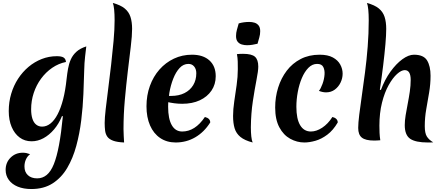

<svg xmlns="http://www.w3.org/2000/svg" viewBox="-20 -946 2992 1295"><path d="M398 -163Q377 -111 344.5 -73Q312 -35 273.5 -14Q235 7 193 7Q147 7 112.5 -18.5Q78 -44 58.5 -90Q39 -136 39 -197Q39 -258 55.5 -313.5Q72 -369 102 -415Q132 -461 172.5 -495Q213 -529 261.5 -548Q310 -567 363 -567Q395 -567 409 -558Q423 -549 425 -528Q375 -518 332 -488.5Q289 -459 257 -415.5Q225 -372 207.5 -319Q190 -266 190 -209Q190 -172 198.5 -145.5Q207 -119 224 -105.5Q241 -92 264 -92Q294 -92 320.5 -113Q347 -134 368.5 -175Q390 -216 405.5 -275.5Q421 -335 429 -412Q433 -449 439 -483Q445 -517 458 -546Q471 -575 496 -597.5Q521 -620 562 -633Q557 -590 554 -565Q551 -540 550 -520.5Q549 -501 548 -473Q546 -400 542.5 -312.5Q539 -225 528 -135Q517 -45 494.5 38Q472 121 433.5 186.5Q395 252 335.5 290.5Q276 329 191 329Q139 329 100 313Q61 297 39.5 267.5Q18 238 18 200Q18 150 51.5 117Q85 84 134 84Q147 84 158.5 86.5Q170 89 183 94Q165 107 155 129Q145 151 145 177Q145 214 168 235.5Q191 257 231 257Q267 257 295 234Q323 211 343 161.5Q363 112 378 32Q393 -48 404 -162Z M686 -117Q686 -150 693 -211Q700 -272 710 -349Q720 -426 729.5 -509Q739 -592 746 -670Q753 -748 753 -809Q753 -850 750 -880.5Q747 -911 741 -926Q793 -912 821 -889Q849 -866 860 -832Q871 -798 871 -751Q871 -705 862 -631Q853 -557 842 -465Q831 -373 822 -273Q813 -173 813 -75Q813 -52 814.5 -29.5Q816 -7 817 15Q770 13 743 3Q716 -7 704 -24Q692 -41 689 -64.5Q686 -88 686 -117Z M1165 15Q1105 15 1060.5 -15Q1016 -45 992 -100Q968 -155 968 -229Q968 -303 991 -366.5Q1014 -430 1055.5 -477Q1097 -524 1153 -550.5Q1209 -577 1275 -577Q1350 -577 1392.5 -538.5Q1435 -500 1435 -432Q1435 -377 1406.5 -335Q1378 -293 1327.5 -269.5Q1277 -246 1209 -246Q1182 -246 1155.5 -249.5Q1129 -253 1105 -259L1108 -299H1134Q1186 -299 1224 -318Q1262 -337 1283 -371.5Q1304 -406 1304 -452Q1304 -480 1289.5 -497.5Q1275 -515 1251 -515Q1217 -515 1191.5 -487.5Q1166 -460 1148.5 -415.5Q1131 -371 1122.5 -321Q1114 -271 1114 -226Q1114 -145 1138.5 -102Q1163 -59 1209 -59Q1296 -59 1362 -157Q1398 -148 1398 -120Q1357 -55 1297 -20Q1237 15 1165 15Z M1672 -88Q1672 -52 1675 -25.5Q1678 1 1684 15Q1630 1 1601.5 -22.5Q1573 -46 1562.5 -80.5Q1552 -115 1552 -164Q1552 -208 1560 -262Q1568 -316 1576 -372Q1584 -428 1584 -479Q1584 -505 1583.5 -530.5Q1583 -556 1578 -581Q1586 -582 1598 -582.5Q1610 -583 1619 -583Q1678 -583 1700 -563Q1722 -543 1722 -497Q1722 -468 1710 -407Q1698 -346 1685.5 -264Q1673 -182 1672 -88ZM1717 -651Q1701 -647 1682.5 -644Q1664 -641 1646 -641Q1628 -641 1611 -646Q1594 -651 1583 -664.5Q1572 -678 1572 -703Q1572 -725 1578 -745.5Q1584 -766 1590 -788Q1606 -793 1624.5 -795.5Q1643 -798 1661 -798Q1680 -798 1696.5 -793Q1713 -788 1724 -774.5Q1735 -761 1735 -736Q1735 -714 1729 -693.5Q1723 -673 1717 -651Z M1979 -226Q1979 -144 2004.5 -101.5Q2030 -59 2077 -59Q2114 -59 2153 -84.5Q2192 -110 2222 -157Q2239 -153 2248.5 -143.5Q2258 -134 2258 -120Q2227 -67 2187.5 -37.5Q2148 -8 2107.5 3.5Q2067 15 2033 15Q1983 15 1937.5 -10Q1892 -35 1864 -87.5Q1836 -140 1836 -221Q1836 -291 1856 -355Q1876 -419 1914 -469Q1952 -519 2008 -548Q2064 -577 2136 -577Q2191 -577 2225 -558.5Q2259 -540 2275 -510.5Q2291 -481 2291 -449Q2291 -418 2277 -389Q2263 -360 2238 -341.5Q2213 -323 2179 -323Q2168 -323 2156 -325.5Q2144 -328 2131 -333Q2143 -347 2155 -379.5Q2167 -412 2169 -444Q2171 -473 2160.5 -494Q2150 -515 2119 -515Q2086 -515 2060 -488.5Q2034 -462 2016 -419.5Q1998 -377 1988.5 -326Q1979 -275 1979 -226Z M2865 15Q2783 15 2746.5 -10Q2710 -35 2710 -102Q2710 -132 2716 -169Q2722 -206 2730 -246.5Q2738 -287 2744 -328Q2750 -369 2750 -407Q2750 -473 2710 -473Q2687 -473 2658 -447Q2629 -421 2601.5 -372Q2574 -323 2556.5 -253.5Q2539 -184 2539 -98Q2539 -75 2540 -50.5Q2541 -26 2545 0Q2533 1 2522.5 1.5Q2512 2 2503 2Q2446 2 2421 -17.5Q2396 -37 2396 -83Q2396 -116 2403 -172Q2410 -228 2420.5 -301Q2431 -374 2442 -458Q2453 -542 2460 -631.5Q2467 -721 2467 -809Q2467 -850 2464 -880.5Q2461 -911 2455 -926Q2507 -912 2535 -889Q2563 -866 2574 -832Q2585 -798 2585 -751Q2585 -710 2579.5 -647Q2574 -584 2564.5 -505.5Q2555 -427 2542 -341L2549 -339Q2575 -409 2613.5 -462.5Q2652 -516 2694 -546.5Q2736 -577 2772 -577Q2837 -577 2860.5 -538.5Q2884 -500 2884 -435Q2884 -379 2874.5 -322.5Q2865 -266 2855 -209.5Q2845 -153 2845 -95Q2845 -48 2859 -25.5Q2873 -3 2902 14Q2892 15 2883 15Q2874 15 2865 15Z"/></svg>

Font: Merienda
Style: Bold
Weight: 700
Designer: Eduardo Rodriguez Tunni
Foundry: Eduardo Rodriguez Tunni
Version: Version 2.001